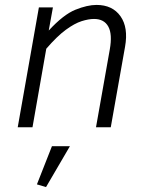

<svg xmlns="http://www.w3.org/2000/svg" viewBox="-20 -517 603 780"><path d="M362 -440Q340 -440 311.5 -431Q283 -422 247.5 -396Q212 -370 168 -319L112 0H52L138 -487H195L178 -393Q238 -458 286.5 -477.5Q335 -497 372 -497Q437 -497 469.5 -451Q502 -405 488 -327L430 0H370L426 -316Q437 -378 420 -409Q403 -440 362 -440ZM167 243 130 232 191 77H264Z"/></svg>

Font: Inria Sans Light
Style: Italic
Weight: 300
Italic angle: -10°
Designer: Black Foundry Team
Foundry: Black Foundry
Version: Version 1.2; ttfautohint (v1.8.3)